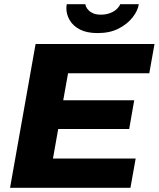

<svg xmlns="http://www.w3.org/2000/svg" viewBox="-20 -897 758 917"><path d="M28 0 150 -687H718L693 -547H305L282 -418H621L597 -281H258L233 -140H628L603 0ZM446 -739Q395 -739 362 -756Q329 -773 313 -800.5Q297 -828 297 -857Q297 -862 297.5 -867.5Q298 -873 299 -877H388Q388 -874 389 -871Q390 -868 391 -865Q395 -856 404 -847Q413 -838 427 -832.5Q441 -827 462 -827Q487 -827 507 -835Q527 -843 539 -855Q551 -867 554 -877H643Q638 -845 612.5 -813Q587 -781 545.5 -760Q504 -739 446 -739Z"/></svg>

Font: Archivo SemiBold ExtraBold
Style: Italic
Weight: 800
Italic angle: -10°
Version: Version 2.001